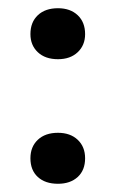

<svg xmlns="http://www.w3.org/2000/svg" viewBox="-20 -441 281 467"><path d="M187 -358Q187 -331 169 -314Q151 -297 121 -297Q90 -297 72 -314Q54 -331 54 -358Q54 -387 72 -404Q90 -421 121 -421Q151 -421 169 -404Q187 -387 187 -358ZM187 -56Q187 -27 169 -10.5Q151 6 121 6Q90 6 72 -10.5Q54 -27 54 -56Q54 -84 72 -101Q90 -118 121 -118Q151 -118 169 -101Q187 -84 187 -56Z"/></svg>

Font: Yrsa SemiBold
Style: Regular
Weight: 600
Version: Version 2.004